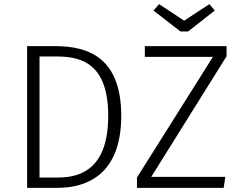

<svg xmlns="http://www.w3.org/2000/svg" viewBox="-20 -908 1163 928"><path d="M992 -888 870 -808 749 -888 722 -857 852 -756H889L1018 -857ZM247 -685H111V0H258C399 0 566 -64 566 -348C566 -630 406 -685 247 -685ZM1075 -685H680V-633H1009L642 -50V0H1061L1069 -53H711L1075 -636ZM255 -635C375 -635 503 -599 503 -348C503 -102 380 -50 262 -50H171V-635Z"/></svg>

Font: FiraGO Light
Style: Regular
Weight: 300
Designer: bBox Type
Foundry: bBox Type GmbH
Version: Version 1.001;PS 001.001;hotconv 1.0.88;makeotf.lib2.5.64775